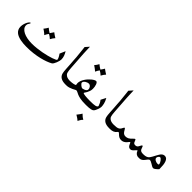

<svg xmlns="http://www.w3.org/2000/svg" viewBox="96 -1677 2852 2852"><g transform="rotate(45 1521.5 -251.0)"><path d="M731.9 -402.8Q752.4 -370.6 763.9 -338.1Q775.4 -305.7 775.4 -269.5Q775.4 -257.8 770 -237.1Q764.6 -216.3 756.1 -194.3Q747.6 -172.4 736.3 -154.1Q725.1 -135.7 713.4 -129.4Q684.1 -112.8 639.6 -96.2Q595.2 -79.6 539.3 -66.2Q483.4 -52.7 417 -44.4Q350.6 -36.1 276.4 -36.1Q244.1 -36.1 210.9 -38.6Q177.7 -41 147 -47.4Q116.2 -53.7 89.4 -64.5Q62.5 -75.2 42.7 -92Q22.9 -108.9 11.5 -132.3Q0 -155.8 0 -187Q0 -217.8 7.8 -244.6Q15.6 -271.5 26.1 -291.3Q36.6 -311 47.4 -322.3Q58.1 -333.5 64 -333.5Q70.3 -333.5 70.3 -326.7Q70.3 -322.8 67.4 -318.4Q54.7 -301.3 49.3 -288.1Q43.9 -274.9 43.9 -259.3Q43.9 -228.5 63.7 -203.9Q83.5 -179.2 117.7 -162.1Q151.9 -145 198 -136Q244.1 -127 296.4 -127Q347.2 -127 399.4 -132.8Q451.7 -138.7 500.5 -147.7Q549.3 -156.7 592 -168Q634.8 -179.2 666.7 -190.2Q698.7 -201.2 717 -210.7Q735.4 -220.2 735.4 -225.6Q735.4 -233.9 731.7 -244.9Q728 -255.9 721.9 -267.8Q715.8 -279.8 708.3 -291.7Q700.7 -303.7 693.4 -313.5ZM307.6 -472.2Q324.2 -458 339.8 -447.3Q355.5 -436.5 374.5 -424.3Q396.5 -453.1 411.1 -478.5L413.1 -482.9Q430.7 -468.8 448.7 -456.8Q466.8 -444.8 487.8 -432.1Q475.1 -418.5 463.1 -401.6Q451.2 -384.8 440.4 -363.3Q425.3 -377.4 409.4 -389.2Q393.6 -400.9 376.5 -409.7Q358.4 -388.7 338.9 -346.7Q334 -352.5 325 -360.4Q315.9 -368.2 305.2 -376.5Q294.4 -384.8 283.2 -392.6Q272 -400.4 262.7 -405.8Q276.9 -422.9 288.1 -439.7Q299.3 -456.5 307.6 -472.2Z M887.7 -646 940.9 -705.6Q940.9 -690.9 941.9 -669.7Q942.9 -648.4 943.8 -620.6L946.3 -564.9Q947.8 -534.2 949.5 -516.1Q951.2 -498 951.2 -492.7L965.3 -283.7Q967.8 -252 970.5 -230.7Q973.1 -209.5 977.8 -195.6Q982.4 -181.6 989.5 -172.6Q996.6 -163.6 1007.3 -156.2Q1022.5 -145.5 1043.5 -140.6Q1064.5 -135.7 1087.9 -135.7H1092.8Q1096.7 -135.7 1099.4 -132.1Q1102.1 -128.4 1103.8 -122.6Q1105.5 -116.7 1106.4 -109.1Q1107.4 -101.6 1107.4 -93.8Q1107.4 -77.6 1103.8 -64.5Q1100.1 -51.3 1092.8 -51.3H1078.1Q955.6 -51.3 933.6 -139.2Q926.8 -165.5 923.3 -226.1L917.5 -322.3L912.6 -385.3Q910.2 -415 909.7 -431.4Q909.2 -447.8 908.7 -450.2L896.5 -567.4Q895.5 -579.6 893.3 -598.9Q891.1 -618.2 887.7 -646Z M1223.6 -622.1Q1240.2 -608.4 1255.6 -597.4Q1271 -586.4 1290.5 -575.2Q1301.8 -589.4 1311 -603.5Q1320.3 -617.7 1329.6 -633.3Q1334.5 -628.9 1342.5 -622.8Q1350.6 -616.7 1360.8 -609.9Q1371.1 -603 1382.1 -595.9Q1393.1 -588.9 1403.8 -582.5Q1378.4 -555.7 1356 -513.7Q1326.7 -541.5 1292.5 -560.1Q1275.4 -539.1 1255.4 -496.6Q1250.5 -502.4 1241.2 -510.3Q1231.9 -518.1 1220.9 -526.4Q1210 -534.7 1198.5 -542.5Q1187 -550.3 1178.2 -555.7Q1207 -589.4 1223.6 -622.1ZM1231.9 -244.1Q1231.9 -236.3 1239.7 -226.3Q1247.6 -216.3 1258.1 -207.5Q1268.6 -198.7 1279.1 -192.9Q1289.6 -187 1294.9 -187Q1298.8 -187 1311.5 -189.5Q1324.2 -191.9 1338.1 -198.2Q1352.1 -204.6 1362.8 -214.8Q1373.5 -225.1 1373.5 -241.2Q1373.5 -254.4 1368.9 -266.1Q1364.3 -277.8 1356.2 -287.1Q1348.1 -296.4 1337.4 -301.8Q1326.7 -307.1 1314.9 -307.1Q1304.2 -307.1 1289.8 -302Q1275.4 -296.9 1262.7 -288.3Q1250 -279.8 1241 -268.3Q1231.9 -256.8 1231.9 -244.1ZM1087.9 -135.7Q1102.1 -135.7 1120.6 -137.5Q1139.2 -139.2 1156 -142.3Q1172.9 -145.5 1184.6 -150.1Q1196.3 -154.8 1196.3 -160.6Q1196.3 -168.9 1194.1 -176.5Q1191.9 -184.1 1191.9 -192.4Q1191.9 -217.8 1201.7 -243.7Q1211.4 -269.5 1227.1 -293.9Q1242.7 -318.4 1262.2 -339.6Q1281.7 -360.8 1301.3 -376.7Q1320.8 -392.6 1338.1 -401.6Q1355.5 -410.6 1366.7 -410.6Q1377.9 -410.6 1386.7 -399.7Q1395.5 -388.7 1401.6 -371.8Q1407.7 -355 1410.9 -334.5Q1414.1 -314 1414.1 -295.4Q1414.1 -266.1 1405.8 -242.2Q1397.5 -218.3 1387.7 -200.7Q1377.9 -183.1 1369.6 -171.6Q1361.3 -160.2 1361.3 -155.3Q1361.3 -150.4 1374.3 -146.5Q1387.2 -142.6 1408 -140.4Q1428.7 -138.2 1455.1 -137Q1481.4 -135.7 1507.8 -135.7H1512.7Q1520 -135.7 1523.7 -122.6Q1527.3 -109.4 1527.3 -93.5Q1527.3 -77.6 1523.7 -64.5Q1520 -51.3 1512.7 -51.3H1498Q1429.2 -51.3 1386.5 -59.8Q1343.8 -68.4 1320.8 -79.1Q1297.4 -89.8 1283 -97.4Q1268.6 -105 1257.8 -105Q1251 -105 1236.1 -96.7Q1221.2 -88.4 1200.2 -78.1Q1179.2 -67.9 1153.1 -59.6Q1127 -51.3 1097.7 -51.3H1083Q1075.7 -51.3 1072 -64.5Q1068.4 -77.6 1068.4 -93.5Q1068.4 -109.4 1072 -122.6Q1075.7 -135.7 1083 -135.7Z M1502.9 -51.3Q1498 -51.3 1494.9 -57.4Q1491.7 -63.5 1490 -73Q1488.3 -82.5 1488.3 -93.5Q1488.3 -104.5 1490 -113.8Q1491.7 -123 1494.9 -129.4Q1498 -135.7 1502.9 -135.7H1507.8Q1546.9 -135.7 1573 -137.2Q1599.1 -138.7 1616 -142.6Q1632.8 -146.5 1641.8 -153.3Q1650.9 -160.2 1654.8 -171.4Q1646.5 -197.3 1636.2 -217.5Q1626 -237.8 1608.9 -259.3L1650.4 -339.4Q1664.1 -316.9 1672.6 -295.2Q1681.2 -273.4 1685.8 -254.2Q1690.4 -234.9 1691.9 -219.2Q1693.4 -203.6 1693.4 -192.4Q1693.4 -184.1 1689.5 -168.5Q1685.5 -152.8 1679.4 -135.7Q1673.3 -118.7 1665.3 -102.5Q1657.2 -86.4 1648.4 -77.6Q1643.6 -72.3 1634.5 -67.6Q1625.5 -63 1610.6 -59.3Q1595.7 -55.7 1573 -53.5Q1550.3 -51.3 1517.6 -51.3ZM1565.9 75.2Q1606 116.2 1638.7 132.3Q1631.3 139.6 1625.5 146Q1619.6 152.3 1614.3 160.4Q1608.9 168.5 1603.3 179Q1597.7 189.5 1589.8 204.6Q1573.7 190.9 1556.4 178Q1539.1 165 1518.6 154.3L1511.7 150.9Q1535.2 122.6 1547.1 104.5Q1559.1 86.4 1565.9 75.2Z M1805.7 -646 1858.9 -705.6Q1858.9 -690.9 1859.9 -669.7Q1860.8 -648.4 1861.8 -620.6L1864.3 -564.9Q1865.7 -534.2 1867.4 -516.1Q1869.1 -498 1869.1 -492.7L1883.3 -283.7Q1885.7 -252 1888.4 -230.7Q1891.1 -209.5 1895.8 -195.6Q1900.4 -181.6 1907.5 -172.6Q1914.6 -163.6 1925.3 -156.2Q1940.4 -145.5 1961.4 -140.6Q1982.4 -135.7 2005.9 -135.7H2010.7Q2014.6 -135.7 2017.3 -132.1Q2020 -128.4 2021.7 -122.6Q2023.4 -116.7 2024.4 -109.1Q2025.4 -101.6 2025.4 -93.8Q2025.4 -77.6 2021.7 -64.5Q2018.1 -51.3 2010.7 -51.3H1996.1Q1873.5 -51.3 1851.6 -139.2Q1844.7 -165.5 1841.3 -226.1L1835.4 -322.3L1830.6 -385.3Q1828.1 -415 1827.6 -431.4Q1827.1 -447.8 1826.7 -450.2L1814.5 -567.4Q1813.5 -579.6 1811.3 -598.9Q1809.1 -618.2 1805.7 -646Z M2626 -135.7Q2633.3 -135.7 2637 -122.6Q2640.6 -109.4 2640.6 -93.5Q2640.6 -77.6 2637 -64.5Q2633.3 -51.3 2626 -51.3H2611.3Q2596.2 -51.3 2584 -55.9Q2571.8 -60.5 2562.3 -67.9Q2552.7 -75.2 2546.4 -84.7Q2540 -94.2 2536.1 -104.5Q2532.2 -116.2 2526.4 -116.2Q2524.4 -116.2 2511.7 -102.1Q2498.5 -86.9 2489 -77.1Q2479.5 -67.4 2471.4 -61.5Q2463.4 -55.7 2455.8 -53.5Q2448.2 -51.3 2439.5 -51.3Q2420.4 -51.3 2407 -62.3Q2393.6 -73.2 2384.3 -95.2Q2377 -113.3 2373 -119.6Q2369.1 -126 2365.2 -126Q2362.8 -126 2357.4 -120.6Q2352.1 -115.2 2346.2 -108.2Q2340.3 -101.1 2335.2 -94.7Q2330.1 -88.4 2328.1 -86.4Q2312.5 -70.8 2292.7 -61Q2272.9 -51.3 2249.5 -51.3Q2236.3 -51.3 2225.1 -53.7Q2213.9 -56.2 2203.6 -61.3Q2193.4 -66.4 2183.3 -74.5Q2173.3 -82.5 2162.1 -93.8Q2147 -109.4 2138.7 -109.4Q2132.3 -109.4 2121.6 -95.7Q2088.9 -51.3 2015.6 -51.3H2001Q1993.7 -51.3 1990 -64.5Q1986.3 -77.6 1986.3 -93.5Q1986.3 -109.4 1990 -122.6Q1993.7 -135.7 2001 -135.7H2005.9Q2040.5 -135.7 2063.2 -138.9Q2085.9 -142.1 2101.1 -150.4Q2116.2 -158.7 2126.5 -172.6Q2136.7 -186.5 2146.5 -208.5Q2148.9 -213.9 2151.9 -216.3Q2154.8 -218.8 2157.7 -218.8Q2166 -218.8 2176.3 -199.2Q2186 -180.7 2195.1 -168.5Q2204.1 -156.2 2213.4 -148.9Q2222.7 -141.6 2232.9 -138.7Q2243.2 -135.7 2255.4 -135.7Q2269.5 -135.7 2282.2 -138.7Q2294.9 -141.6 2307.4 -148.4Q2319.8 -155.3 2333 -166.3Q2346.2 -177.2 2360.8 -193.4Q2377.9 -211.9 2386.2 -211.9Q2390.6 -211.9 2394.8 -207.3Q2398.9 -202.6 2403.8 -187.5Q2411.6 -162.6 2421.9 -154.1Q2432.1 -145.5 2451.2 -145.5Q2471.2 -145.5 2484.1 -155Q2497.1 -164.6 2508.3 -189.9Q2516.6 -207.5 2521.5 -213.1Q2526.4 -218.8 2530.3 -218.8Q2541.5 -218.8 2547.9 -193.8Q2556.2 -161.6 2573.2 -148.7Q2590.3 -135.7 2621.1 -135.7Z M2837.9 -282.2Q2832.5 -282.2 2826.4 -277.8Q2820.3 -273.4 2815.2 -266.6Q2810.1 -259.8 2806.6 -251.7Q2803.2 -243.7 2803.2 -236.3Q2803.2 -226.1 2809.6 -216.8Q2815.9 -207.5 2826.9 -200.4Q2837.9 -193.4 2852.3 -189.2Q2866.7 -185.1 2882.8 -185.1Q2893.1 -185.1 2897.5 -187.7Q2901.9 -190.4 2901.9 -198.2Q2901.9 -209 2895.3 -223.4Q2888.7 -237.8 2879.2 -251Q2869.6 -264.2 2858.4 -273.2Q2847.2 -282.2 2837.9 -282.2ZM2955.1 -146.5Q2903.3 -93.3 2880.9 -93.3Q2875 -93.3 2870.1 -94.2Q2865.2 -95.2 2858.6 -98.1Q2852.1 -101.1 2842.5 -106.7Q2833 -112.3 2817.9 -121.6Q2780.8 -145 2761.7 -145Q2752.4 -145 2744.1 -138.2Q2735.8 -131.3 2727.8 -120.8Q2719.7 -110.4 2710.7 -98.1Q2701.7 -85.9 2690.2 -75.4Q2678.7 -64.9 2664.3 -58.1Q2649.9 -51.3 2630.9 -51.3H2616.2Q2608.4 -51.3 2604.5 -64.5Q2600.6 -77.6 2600.6 -93.5Q2600.6 -109.4 2604.2 -122.6Q2607.9 -135.7 2616.2 -135.7H2621.1Q2651.9 -135.7 2672.1 -139.9Q2692.4 -144 2706.5 -152.6Q2720.7 -161.1 2730.7 -174.6Q2740.7 -188 2751 -206.5Q2768.6 -239.7 2780 -260.5Q2791.5 -281.2 2799.1 -293.7Q2806.6 -306.2 2812 -313Q2817.4 -319.8 2822.8 -324.7Q2845.2 -346.2 2875 -346.2Q2897.9 -346.2 2913.3 -332Q2928.7 -317.9 2938.2 -292.7Q2947.8 -267.6 2951.7 -232.9Q2955.6 -198.2 2955.6 -157.7Z"/></g></svg>

Font: HM XNiloofar
Style: Regular
Weight: 400
Designer: Hossein Movahhedian
Version: Version 2.8, 2015